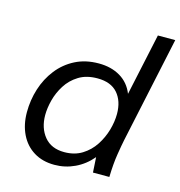

<svg xmlns="http://www.w3.org/2000/svg" viewBox="-107 -803 855 911"><g transform="rotate(15 321.0 -348.0)"><path d="M240.9 12Q182.3 12 139.6 -14.3Q96.8 -40.6 73.8 -87.8Q50.8 -135 50.8 -196.2Q50.8 -255.4 68.4 -311.2Q86.1 -367 120.8 -411.4Q155.5 -455.8 205.9 -481.6Q256.2 -507.4 321.4 -507.4Q382.8 -507.4 427.2 -480.9Q471.7 -454.4 491.7 -403.9L557 -708H642.3L530.8 -186.4Q525.7 -162.2 517.9 -114.1Q510 -65.9 508.3 0H427.8L423.3 -74.6Q387.7 -32.3 340.6 -10.2Q293.5 12 240.9 12ZM270.5 -58.3Q320.8 -58.3 357.7 -81.2Q394.5 -104 418.4 -140.5Q442.3 -177 454.2 -218.6Q466 -260.3 466 -297.7Q466 -361.1 432.8 -399.3Q399.5 -437.4 333.6 -437.4Q279.2 -437.4 241.6 -414Q204 -390.7 181.4 -354.7Q158.7 -318.7 148.4 -278.9Q138.2 -239.2 138.2 -205.4Q138.2 -141.6 172.4 -99.9Q206.5 -58.3 270.5 -58.3Z"/></g></svg>

Font: Atkinson Hyperlegible Mono ExtraLight
Style: Italic
Weight: 200
Italic angle: -12°
Monospace: yes
Designer: Elliott Scott, Megan Eiswerth, Linus Boman, Theodore Petrosky, Letters from Sweden
Foundry: Applied Design Works, Letters from Sweden
Version: Version 2.001